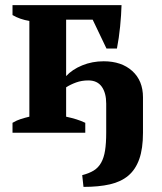

<svg xmlns="http://www.w3.org/2000/svg" viewBox="-20 -520 636 752"><path d="M456 -500Q455 -462 450.5 -416.5Q446 -371 438 -330H397L343 -443H239V-222Q263 -248 302 -264Q341 -280 386 -280Q456 -280 498 -242Q540 -204 540 -139V0Q540 62 525.5 103Q511 144 482.5 168Q454 192 410.5 202Q367 212 307 212L302 166Q329 159 347 148Q365 137 376 117.5Q387 98 391.5 69.5Q396 41 396 -1V-114Q396 -156 378.5 -180.5Q361 -205 326 -205Q300 -205 278 -197Q256 -189 239 -178V-63Q262 -58 279.5 -52.5Q297 -47 314 -39V0H29V-39Q46 -49 62 -54Q78 -59 95 -63V-438Q58 -444 29 -461V-500Z"/></svg>

Font: PT Serif
Style: Bold
Weight: 700
Designer: A.Korolkova, O.Umpeleva, V.Yefimov
Foundry: ParaType Ltd
Version: Version 1.000W OFL; ttfautohint (v1.6)